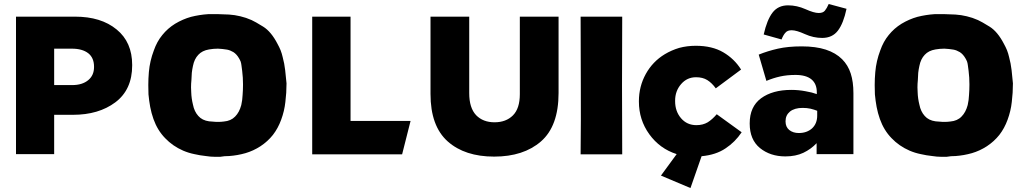

<svg xmlns="http://www.w3.org/2000/svg" viewBox="-20 -785 5244 978"><path d="M61.5 0Q110.4 0 255.9 0Q255.9 -49.8 255.9 -200.2Q280.3 -200.2 351.6 -200.2Q482.4 -200.2 567.4 -263.7Q653.3 -328.1 653.3 -452.1Q653.3 -453.1 653.3 -454.1Q653.3 -570.3 574.2 -634.8Q495.1 -700.2 362.3 -700.2Q261.7 -700.2 61.5 -700.2Q61.5 -656.2 61.5 -525.4Q61.5 -393.6 61.5 0ZM255.9 -351.6Q255.9 -398.4 255.9 -537.1Q278.3 -537.1 346.7 -537.1Q399.4 -537.1 429.7 -513.7Q459 -490.2 459 -445.3Q459 -444.3 459 -443.4Q459 -401.4 429.7 -377Q399.4 -351.6 347.7 -351.6Q317.4 -351.6 255.9 -351.6Z M1439.5 -360.4Q1439.5 -312.5 1433.6 -265.6Q1428.7 -219.7 1412.1 -174.8Q1396.5 -131.8 1370.1 -97.7Q1343.8 -64.5 1306.6 -40Q1270.5 -16.6 1230.5 -4.9Q1189.5 6.8 1147.5 9.8Q1135.7 9.8 1124 10.7Q1112.3 11.7 1101.6 13.7Q1093.8 13.7 1087.9 13.7Q1082 13.7 1074.2 13.7Q1062.5 13.7 1051.8 12.7Q1040 11.7 1028.3 9.8Q999 6.8 969.7 0Q940.4 -5.9 913.1 -17.6Q859.4 -41 821.3 -81.1Q782.2 -121.1 761.7 -178.7Q751 -209 745.1 -240.2Q739.3 -271.5 736.3 -304.7Q735.4 -328.1 735.4 -351.6Q735.4 -384.8 738.3 -418Q743.2 -474.6 763.7 -528.3Q779.3 -573.2 806.6 -606.4Q834 -640.6 872.1 -664.1Q911.1 -687.5 953.1 -699.2Q996.1 -710 1040 -712.9Q1055.7 -712.9 1071.3 -712.9Q1082 -712.9 1092.8 -712.9Q1119.1 -711.9 1146.5 -710.9Q1175.8 -709 1204.1 -702.1Q1233.4 -695.3 1261.7 -682.6Q1279.3 -674.8 1320.3 -649.4Q1361.3 -624 1393.6 -561.5Q1402.3 -545.9 1409.2 -529.3Q1416 -511.7 1419.9 -494.1Q1428.7 -461.9 1432.6 -427.7Q1436.5 -394.5 1439.5 -360.4ZM1210 -451.2Q1209 -460.9 1206.1 -470.7Q1202.1 -480.5 1197.3 -488.3Q1185.5 -508.8 1168.9 -519.5Q1152.3 -529.3 1136.7 -532.2Q1113.3 -536.1 1090.8 -537.1Q1089.8 -537.1 1088.9 -537.1Q1067.4 -537.1 1044.9 -533.2Q1009.8 -527.3 990.2 -505.9Q969.7 -484.4 962.9 -449.2Q959 -431.6 957 -414.1Q956.1 -396.5 955.1 -377.9Q953.1 -358.4 953.1 -339.8Q953.1 -327.1 954.1 -314.5Q955.1 -283.2 962.9 -252Q969.7 -216.8 990.2 -194.3Q1009.8 -171.9 1044.9 -167Q1063.5 -165 1082 -164.1Q1086.9 -164.1 1091.8 -164.1Q1105.5 -164.1 1120.1 -166Q1156.2 -168.9 1177.7 -191.4Q1199.2 -212.9 1209 -250Q1214.8 -275.4 1215.8 -301.8Q1217.8 -327.1 1217.8 -352.5Q1217.8 -352.5 1217.8 -356.4Q1217.8 -364.3 1216.8 -389.6Q1213.9 -426.8 1210 -451.2Z M1570.3 -700.2Q1635.7 -700.2 1765.6 -700.2Q1765.6 -522.5 1765.6 -168.9Q1867.2 -168.9 2071.3 -168.9Q2057.6 -112.3 2028.3 1Q1876 1 1570.3 1Q1570.3 -116.2 1570.3 -349.6Q1570.3 -466.8 1570.3 -700.2Z M2497.1 12.7Q2646.5 12.7 2735.4 -64.5Q2825.2 -142.6 2825.2 -311.5Q2825.2 -441.4 2825.2 -700.2Q2775.4 -700.2 2627.9 -700.2Q2627.9 -601.6 2627.9 -305.7Q2627.9 -232.4 2592.8 -197.3Q2557.6 -162.1 2499 -162.1Q2440.4 -162.1 2405.3 -198.2Q2370.1 -235.4 2370.1 -310.5Q2370.1 -440.4 2370.1 -700.2Q2321.3 -700.2 2172.9 -700.2Q2172.9 -689.5 2172.9 -656.2Q2172.9 -569.3 2172.9 -306.6Q2172.9 -142.6 2260.7 -64.5Q2347.7 12.7 2497.1 12.7Z M3149.4 -700.2Q3148.4 -525.4 3148.4 -349.6Q3149.4 -173.8 3149.4 1Q3096.7 1 3043.9 1Q2991.2 1 2937.5 1Q2939.5 -174.8 2938.5 -349.6Q2937.5 -525.4 2937.5 -700.2Q2990.2 -700.2 3043 -700.2Q3095.7 -700.2 3149.4 -700.2Z M3497.1 172.9Q3511.7 132.8 3553.7 10.7Q3627 3.9 3675.8 -29.3Q3724.6 -61.5 3757.8 -111.3Q3715.8 -141.6 3630.9 -203.1Q3608.4 -176.8 3585 -162.1Q3560.5 -147.5 3527.3 -147.5Q3479.5 -147.5 3449.2 -182.6Q3418.9 -217.8 3418.9 -269.5Q3418.9 -270.5 3418.9 -272.5Q3418.9 -321.3 3449.2 -356.4Q3479.5 -391.6 3525.4 -391.6Q3559.6 -391.6 3583 -377Q3606.4 -362.3 3626 -335Q3668.9 -367.2 3754.9 -430.7Q3720.7 -485.4 3664.1 -518.6Q3607.4 -551.8 3524.4 -551.8Q3479.5 -551.8 3439.5 -541Q3400.4 -529.3 3366.2 -508.8Q3304.7 -471.7 3269.5 -408.2Q3234.4 -344.7 3234.4 -269.5Q3234.4 -269.5 3234.4 -267.6Q3234.4 -174.8 3287.1 -101.6Q3340.8 -27.3 3426.8 0Q3400.4 36.1 3346.7 109.4Q3384.8 125 3497.1 172.9Z M3980.5 11.7Q4033.2 11.7 4072.3 -6.8Q4111.3 -25.4 4139.6 -55.7Q4139.6 -37.1 4139.6 0Q4186.5 0 4327.1 0Q4327.1 -78.1 4327.1 -310.5Q4327.1 -368.2 4313.5 -410.2Q4299.8 -453.1 4269.5 -483.4Q4237.3 -515.6 4186.5 -532.2Q4135.7 -548.8 4063.5 -548.8Q3994.1 -548.8 3942.4 -537.1Q3890.6 -525.4 3844.7 -506.8Q3857.4 -461.9 3883.8 -373Q3918.9 -387.7 3954.1 -395.5Q3989.3 -403.3 4032.2 -403.3Q4086.9 -403.3 4114.3 -379.9Q4140.6 -357.4 4140.6 -315.4Q4140.6 -311.5 4140.6 -305.7Q4117.2 -314.5 4083 -320.3Q4047.9 -327.1 4010.7 -327.1Q3915 -327.1 3856.4 -284.2Q3798.8 -241.2 3798.8 -157.2Q3798.8 -156.2 3798.8 -155.3Q3798.8 -74.2 3850.6 -31.2Q3903.3 11.7 3980.5 11.7ZM4048.8 -107.4Q4019.5 -107.4 4000 -123Q3981.4 -138.7 3981.4 -166Q3981.4 -167 3981.4 -168Q3981.4 -198.2 4003.9 -216.8Q4027.3 -235.4 4068.4 -235.4Q4089.8 -235.4 4108.4 -231.4Q4127.9 -226.6 4142.6 -220.7Q4142.6 -212.9 4142.6 -196.3Q4142.6 -155.3 4116.2 -130.9Q4089.8 -107.4 4048.8 -107.4ZM3960.9 -584Q3970.7 -608.4 3981.4 -619.1Q3991.2 -630.9 4012.7 -630.9Q4037.1 -630.9 4080.1 -611.3Q4123 -591.8 4168 -591.8Q4219.7 -591.8 4248 -628.9Q4276.4 -666 4292 -740.2Q4261.7 -748 4201.2 -764.6Q4191.4 -742.2 4181.6 -730.5Q4171.9 -718.8 4150.4 -718.8Q4126 -718.8 4083 -738.3Q4039.1 -757.8 3994.1 -757.8Q3943.4 -757.8 3915 -720.7Q3886.7 -683.6 3870.1 -609.4Q3900.4 -600.6 3960.9 -584Z M5139.6 -360.4Q5139.6 -312.5 5133.8 -265.6Q5128.9 -219.7 5112.3 -174.8Q5096.7 -131.8 5070.3 -97.7Q5043.9 -64.5 5006.8 -40Q4970.7 -16.6 4930.7 -4.9Q4889.6 6.8 4847.7 9.8Q4835.9 9.8 4824.2 10.7Q4812.5 11.7 4801.8 13.7Q4793.9 13.7 4788.1 13.7Q4782.2 13.7 4774.4 13.7Q4762.7 13.7 4752 12.7Q4740.2 11.7 4728.5 9.8Q4699.2 6.8 4669.9 0Q4640.6 -5.9 4613.3 -17.6Q4559.6 -41 4521.5 -81.1Q4482.4 -121.1 4461.9 -178.7Q4451.2 -209 4445.3 -240.2Q4439.5 -271.5 4436.5 -304.7Q4435.5 -328.1 4435.5 -351.6Q4435.5 -384.8 4438.5 -418Q4443.4 -474.6 4463.9 -528.3Q4479.5 -573.2 4506.8 -606.4Q4534.2 -640.6 4572.3 -664.1Q4611.3 -687.5 4653.3 -699.2Q4696.3 -710 4740.2 -712.9Q4755.9 -712.9 4771.5 -712.9Q4782.2 -712.9 4793 -712.9Q4819.3 -711.9 4846.7 -710.9Q4876 -709 4904.3 -702.1Q4933.6 -695.3 4961.9 -682.6Q4979.5 -674.8 5020.5 -649.4Q5061.5 -624 5093.8 -561.5Q5102.5 -545.9 5109.4 -529.3Q5116.2 -511.7 5120.1 -494.1Q5128.9 -461.9 5132.8 -427.7Q5136.7 -394.5 5139.6 -360.4ZM4910.2 -451.2Q4909.2 -460.9 4906.2 -470.7Q4902.3 -480.5 4897.5 -488.3Q4885.7 -508.8 4869.1 -519.5Q4852.5 -529.3 4836.9 -532.2Q4813.5 -536.1 4791 -537.1Q4790 -537.1 4789.1 -537.1Q4767.6 -537.1 4745.1 -533.2Q4710 -527.3 4690.4 -505.9Q4669.9 -484.4 4663.1 -449.2Q4659.2 -431.6 4657.2 -414.1Q4656.2 -396.5 4655.3 -377.9Q4653.3 -358.4 4653.3 -339.8Q4653.3 -327.1 4654.3 -314.5Q4655.3 -283.2 4663.1 -252Q4669.9 -216.8 4690.4 -194.3Q4710 -171.9 4745.1 -167Q4763.7 -165 4782.2 -164.1Q4787.1 -164.1 4792 -164.1Q4805.7 -164.1 4820.3 -166Q4856.4 -168.9 4877.9 -191.4Q4899.4 -212.9 4909.2 -250Q4915 -275.4 4916 -301.8Q4918 -327.1 4918 -352.5Q4918 -352.5 4918 -356.4Q4918 -364.3 4917 -389.6Q4914.1 -426.8 4910.2 -451.2Z"/></svg>

Font: Big-Shock
Style: Black
Weight: 400